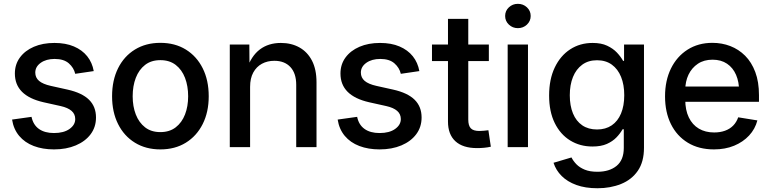

<svg xmlns="http://www.w3.org/2000/svg" viewBox="-20 -768 4021 1002"><path d="M261.7 11.7Q202.6 11.7 156 -6.1Q109.4 -23.9 80.1 -58.8Q50.8 -93.8 43 -144L144.5 -158.2Q153.3 -116.2 183.3 -95Q213.4 -73.7 261.7 -73.7Q313 -73.7 342.8 -95Q372.6 -116.2 372.6 -146.5Q372.6 -172.9 353.3 -189.5Q334 -206.1 296.9 -214.4L207 -234.4Q132.3 -251.5 95 -288.8Q57.6 -326.2 57.6 -384.3Q57.6 -432.1 84 -468Q110.4 -503.9 156.7 -523.9Q203.1 -543.9 264.2 -543.9Q322.8 -543.9 365.7 -525.6Q408.7 -507.3 435.1 -474.4Q461.4 -441.4 469.2 -397L372.6 -382.8Q365.2 -414.6 339.1 -437.5Q313 -460.4 265.1 -460.4Q221.2 -460.4 192.6 -440.2Q164.1 -419.9 164.1 -389.2Q164.1 -362.8 183.8 -345.9Q203.6 -329.1 245.1 -319.8L333 -300.3Q408.7 -283.2 444.8 -247.3Q481 -211.4 481 -154.8Q481 -105 453.1 -67.6Q425.3 -30.3 375.7 -9.3Q326.2 11.7 261.7 11.7Z M816.9 11.7Q741.2 11.7 684.3 -23.2Q627.4 -58.1 596.2 -120.6Q564.9 -183.1 564.9 -265.6Q564.9 -349.1 596.2 -411.9Q627.4 -474.6 684.3 -509.5Q741.2 -544.4 816.9 -544.4Q893.1 -544.4 949.7 -509.5Q1006.3 -474.6 1037.8 -411.9Q1069.3 -349.1 1069.3 -265.6Q1069.3 -183.1 1037.8 -120.6Q1006.3 -58.1 949.7 -23.2Q893.1 11.7 816.9 11.7ZM816.9 -78.6Q864.7 -78.6 897 -103.5Q929.2 -128.4 945.6 -170.7Q961.9 -212.9 961.9 -265.6Q961.9 -318.8 945.6 -361.6Q929.2 -404.3 897 -429.2Q864.7 -454.1 816.9 -454.1Q769 -454.1 737.1 -429.2Q705.1 -404.3 688.7 -361.8Q672.4 -319.3 672.4 -265.6Q672.4 -212.9 688.7 -170.7Q705.1 -128.4 737.1 -103.5Q769 -78.6 816.9 -78.6Z M1285.2 -314.5V0H1179.2V-535.6H1281.2L1282.2 -403.8H1266.6Q1291 -476.1 1336.2 -510Q1381.3 -543.9 1445.8 -543.9Q1500.5 -543.9 1542.5 -520.5Q1584.5 -497.1 1608.2 -451.4Q1631.8 -405.8 1631.8 -338.4V0H1525.9V-325.2Q1525.9 -385.3 1495.6 -418Q1465.3 -450.7 1411.6 -450.7Q1375.5 -450.7 1346.9 -435.3Q1318.4 -419.9 1301.8 -389.6Q1285.2 -359.4 1285.2 -314.5Z M1960.9 11.7Q1901.9 11.7 1855.2 -6.1Q1808.6 -23.9 1779.3 -58.8Q1750 -93.8 1742.2 -144L1843.8 -158.2Q1852.5 -116.2 1882.6 -95Q1912.6 -73.7 1960.9 -73.7Q2012.2 -73.7 2042 -95Q2071.8 -116.2 2071.8 -146.5Q2071.8 -172.9 2052.5 -189.5Q2033.2 -206.1 1996.1 -214.4L1906.2 -234.4Q1831.5 -251.5 1794.2 -288.8Q1756.8 -326.2 1756.8 -384.3Q1756.8 -432.1 1783.2 -468Q1809.6 -503.9 1856 -523.9Q1902.3 -543.9 1963.4 -543.9Q2022 -543.9 2064.9 -525.6Q2107.9 -507.3 2134.3 -474.4Q2160.6 -441.4 2168.5 -397L2071.8 -382.8Q2064.5 -414.6 2038.3 -437.5Q2012.2 -460.4 1964.4 -460.4Q1920.4 -460.4 1891.8 -440.2Q1863.3 -419.9 1863.3 -389.2Q1863.3 -362.8 1883.1 -345.9Q1902.8 -329.1 1944.3 -319.8L2032.2 -300.3Q2107.9 -283.2 2144 -247.3Q2180.2 -211.4 2180.2 -154.8Q2180.2 -105 2152.3 -67.6Q2124.5 -30.3 2075 -9.3Q2025.4 11.7 1960.9 11.7Z M2531.2 -535.6V-449.2H2234.4V-535.6ZM2317.9 -669.4H2423.8V-144Q2423.8 -112.3 2437 -98.4Q2450.2 -84.5 2481.4 -84.5Q2491.2 -84.5 2504.9 -85.7Q2518.6 -86.9 2528.8 -88.4L2541.5 -2.4Q2525.4 1.5 2506.3 3.2Q2487.3 4.9 2469.7 4.9Q2395.5 4.9 2356.7 -30.8Q2317.9 -66.4 2317.9 -133.8Z M2629.4 0V-535.6H2735.4V0ZM2682.6 -621.1Q2655.3 -621.1 2635.7 -639.6Q2616.2 -658.2 2616.2 -684.6Q2616.2 -711.4 2635.7 -729.7Q2655.3 -748 2682.6 -748Q2710.4 -748 2730 -729.7Q2749.5 -711.4 2749.5 -684.6Q2749.5 -658.2 2730 -639.6Q2710.4 -621.1 2682.6 -621.1Z M3098.1 214.4Q3034.7 214.4 2987.8 197.3Q2940.9 180.2 2911.1 150.4Q2881.3 120.6 2868.7 81.5L2962.4 53.7Q2971.7 72.3 2988.3 89.4Q3004.9 106.4 3031.5 117.4Q3058.1 128.4 3097.7 128.4Q3160.2 128.4 3197.8 97.7Q3235.4 66.9 3235.4 3.9V-93.3H3229Q3216.8 -71.3 3197 -50.8Q3177.2 -30.3 3147 -16.8Q3116.7 -3.4 3071.8 -3.4Q3006.8 -3.4 2955.6 -34.9Q2904.3 -66.4 2875 -126Q2845.7 -185.5 2845.7 -269.5Q2845.7 -354 2875 -415.5Q2904.3 -477.1 2955.6 -510.5Q3006.8 -543.9 3072.8 -543.9Q3117.7 -543.9 3148.4 -529.5Q3179.2 -515.1 3199.5 -493.7Q3219.7 -472.2 3231.9 -450.2H3236.8V-535.6H3340.8V2.9Q3340.8 76.7 3308.6 123.3Q3276.4 169.9 3221.2 192.1Q3166 214.4 3098.1 214.4ZM3095.7 -92.3Q3140.6 -92.3 3172.4 -113.8Q3204.1 -135.3 3220.9 -175.5Q3237.8 -215.8 3237.8 -271Q3237.8 -325.7 3221.2 -366.7Q3204.6 -407.7 3172.9 -430.7Q3141.1 -453.6 3095.7 -453.6Q3050.3 -453.6 3018.6 -430.4Q2986.8 -407.2 2970.2 -366.2Q2953.6 -325.2 2953.6 -271Q2953.6 -216.3 2970.2 -176Q2986.8 -135.7 3018.6 -114Q3050.3 -92.3 3095.7 -92.3Z M3706.1 11.7Q3627 11.7 3569.6 -23.2Q3512.2 -58.1 3481.4 -120.4Q3450.7 -182.6 3450.7 -265.1Q3450.7 -347.2 3481.4 -410.2Q3512.2 -473.1 3568.1 -508.8Q3624 -544.4 3697.8 -544.4Q3747.6 -544.4 3791.3 -527.6Q3835 -510.7 3868.7 -477.1Q3902.3 -443.4 3921.6 -392.1Q3940.9 -340.8 3940.9 -271.5V-236.8H3505.9V-316.4H3885.7L3837.4 -290.5Q3837.4 -340.3 3821.3 -377.4Q3805.2 -414.6 3774.2 -435.5Q3743.2 -456.5 3698.7 -456.5Q3653.8 -456.5 3622.1 -435.3Q3590.3 -414.1 3573.2 -378.4Q3556.2 -342.8 3556.2 -298.3V-247.6Q3556.2 -193.8 3574.7 -155.3Q3593.3 -116.7 3627.2 -96.7Q3661.1 -76.7 3707 -76.7Q3738.3 -76.7 3763.4 -85.7Q3788.6 -94.7 3806.2 -112.5Q3823.7 -130.4 3832.5 -155.8L3932.6 -139.6Q3920.9 -94.7 3889.4 -60.8Q3857.9 -26.9 3811.3 -7.6Q3764.6 11.7 3706.1 11.7Z"/></svg>

Font: Inter 20pt Medium
Style: Regular
Weight: 500
Version: Version 4.001;git-66647c0bb